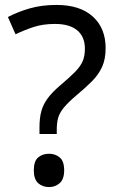

<svg xmlns="http://www.w3.org/2000/svg" viewBox="-20 -744 474 778"><path d="M140 -228Q140 -266 147.5 -293.5Q155 -321 173.5 -346Q192 -371 224 -398Q263 -431 284.5 -453Q306 -475 315 -496Q324 -517 324 -547Q324 -595 293 -621Q262 -647 203 -647Q154 -647 116 -634.5Q78 -622 43 -605L12 -675Q52 -696 100.5 -710Q149 -724 209 -724Q304 -724 356 -677Q408 -630 408 -549Q408 -504 393.5 -472.5Q379 -441 352.5 -414.5Q326 -388 290 -358Q257 -330 239.5 -309Q222 -288 216 -267.5Q210 -247 210 -218V-201H140ZM117 -54Q117 -91 134.5 -106Q152 -121 179 -121Q204 -121 222 -106Q240 -91 240 -54Q240 -18 222 -2Q204 14 179 14Q152 14 134.5 -2Q117 -18 117 -54Z"/></svg>

Font: Noto Sans Gothic
Style: Regular
Weight: 400
Designer: Monotype Design Team
Foundry: Monotype Imaging Inc.
Version: Version 2.001; ttfautohint (v1.8.4.7-5d5b)